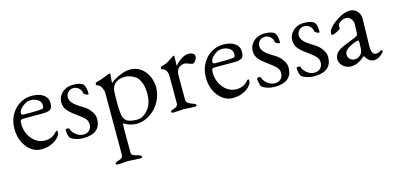

<svg xmlns="http://www.w3.org/2000/svg" viewBox="-66 -830 3129 1515"><g transform="rotate(-15 1498.5 -72.5)"><path d="M352 -71Q348 -54 327 -34Q306 -14 272 0Q238 14 194 14Q150 14 112.5 -13.5Q75 -41 52.5 -89Q30 -137 30 -198Q30 -259 56.5 -308Q83 -357 128 -385.5Q173 -414 229 -414Q289 -414 323.5 -389Q358 -364 358 -321Q358 -278 336.5 -267.5Q315 -257 281 -257H117Q103 -257 97.5 -250.5Q92 -244 92 -220Q92 -174 112 -134Q132 -94 165.5 -70Q199 -46 241 -46Q302 -46 337 -90Q344 -97 348 -97Q355 -97 355 -87Q355 -80 352 -71ZM111 -303Q111 -288 130 -288H212Q235 -288 253.5 -289.5Q272 -291 285 -293Q295 -294 295 -322Q295 -349 270 -366Q245 -383 210 -383Q186 -383 163.5 -369.5Q141 -356 126 -337.5Q111 -319 111 -303Z M681 -106Q681 14 537 14Q500 14 468 1.5Q436 -11 431 -22Q419 -47 418 -83Q418 -92 434 -92Q449 -92 450 -85Q454 -68 468.5 -51Q483 -34 503.5 -23.5Q524 -13 546 -13Q578 -13 595.5 -32Q613 -51 613 -79Q613 -107 595 -126.5Q577 -146 535 -176Q492 -206 466.5 -234.5Q441 -263 441 -304Q441 -332 456 -357Q471 -382 499 -398Q527 -414 567 -414Q627 -414 650 -391Q667 -369 667 -313Q667 -309 660 -309Q653 -309 640 -316.5Q627 -324 627 -330Q626 -352 607 -370Q588 -388 562 -388Q535 -388 518 -370Q501 -352 501 -328Q501 -304 518 -284Q535 -264 548 -256Q554 -252 563.5 -245.5Q573 -239 586 -231Q603 -221 614.5 -213Q626 -205 637 -194.5Q648 -184 661 -165Q681 -136 681 -106Z M831 280 751 285Q730 285 730 275Q730 266 758 257Q787 248 791 238Q796 228 796 220V-287Q796 -299 790.5 -314.5Q785 -330 775 -343.5Q765 -357 750 -360Q742 -362 742 -373Q742 -384 749 -385Q770 -390 799 -400Q828 -410 865 -425L866 -426H867Q873 -426 873 -417L868 -357Q868 -349 869 -348Q882 -361 909.5 -376Q937 -391 970 -402.5Q1003 -414 1031 -414Q1081 -414 1117.5 -387.5Q1154 -361 1174.5 -318Q1195 -275 1195 -225Q1195 -179 1177.5 -136Q1160 -93 1129 -59.5Q1098 -26 1057 -6Q1016 14 970 14Q956 14 936 9.5Q916 5 898 -2.5Q880 -10 870 -18Q866 -18 866 33V220Q866 235 877.5 241.5Q889 248 895 250Q897 251 901.5 252Q906 253 911 254Q947 263 947 276Q947 285 925 285ZM895 -40Q920 -17 985 -17Q1023 -17 1054.5 -45Q1086 -73 1101 -110Q1115 -147 1115 -197Q1115 -247 1100.5 -285Q1086 -323 1063 -340Q1019 -369 976 -369Q931 -369 900.5 -346Q870 -323 867 -269L866 -205V-174Q866 -134 870.5 -96.5Q875 -59 895 -40Z M1360 -2 1279 3Q1259 3 1259 -7Q1259 -16 1277 -22Q1295 -28 1301 -30.5Q1307 -33 1314 -41Q1320 -49 1320 -62V-277Q1320 -340 1279 -349Q1271 -351 1271 -362Q1271 -373 1278 -374Q1315 -381 1334 -394Q1351 -405 1362.5 -412Q1374 -419 1379 -423Q1390 -429 1390 -430H1393Q1396 -430 1397 -423Q1397 -410 1397 -397Q1397 -384 1396 -371Q1395 -346 1396 -346Q1396 -346 1401 -351Q1415 -369 1419 -371Q1466 -414 1511 -414Q1532 -414 1545.5 -405Q1559 -396 1559 -381Q1559 -366 1546.5 -348Q1534 -330 1523 -330Q1512 -330 1491 -339Q1470 -348 1460 -348Q1431 -348 1410.5 -329Q1390 -310 1390 -264V-67Q1391 -41 1444 -24Q1467 -16 1467 -7Q1467 3 1447 3Z M1916 -71Q1912 -54 1891 -34Q1870 -14 1836 0Q1802 14 1758 14Q1714 14 1676.5 -13.5Q1639 -41 1616.5 -89Q1594 -137 1594 -198Q1594 -259 1620.5 -308Q1647 -357 1692 -385.5Q1737 -414 1793 -414Q1853 -414 1887.5 -389Q1922 -364 1922 -321Q1922 -278 1900.5 -267.5Q1879 -257 1845 -257H1681Q1667 -257 1661.5 -250.5Q1656 -244 1656 -220Q1656 -174 1676 -134Q1696 -94 1729.5 -70Q1763 -46 1805 -46Q1866 -46 1901 -90Q1908 -97 1912 -97Q1919 -97 1919 -87Q1919 -80 1916 -71ZM1675 -303Q1675 -288 1694 -288H1776Q1799 -288 1817.5 -289.5Q1836 -291 1849 -293Q1859 -294 1859 -322Q1859 -349 1834 -366Q1809 -383 1774 -383Q1750 -383 1727.5 -369.5Q1705 -356 1690 -337.5Q1675 -319 1675 -303Z M2245 -106Q2245 14 2101 14Q2064 14 2032 1.5Q2000 -11 1995 -22Q1983 -47 1982 -83Q1982 -92 1998 -92Q2013 -92 2014 -85Q2018 -68 2032.5 -51Q2047 -34 2067.5 -23.5Q2088 -13 2110 -13Q2142 -13 2159.5 -32Q2177 -51 2177 -79Q2177 -107 2159 -126.5Q2141 -146 2099 -176Q2056 -206 2030.5 -234.5Q2005 -263 2005 -304Q2005 -332 2020 -357Q2035 -382 2063 -398Q2091 -414 2131 -414Q2191 -414 2214 -391Q2231 -369 2231 -313Q2231 -309 2224 -309Q2217 -309 2204 -316.5Q2191 -324 2191 -330Q2190 -352 2171 -370Q2152 -388 2126 -388Q2099 -388 2082 -370Q2065 -352 2065 -328Q2065 -304 2082 -284Q2099 -264 2112 -256Q2118 -252 2127.5 -245.5Q2137 -239 2150 -231Q2167 -221 2178.5 -213Q2190 -205 2201 -194.5Q2212 -184 2225 -165Q2245 -136 2245 -106Z M2568 -106Q2568 14 2424 14Q2387 14 2355 1.5Q2323 -11 2318 -22Q2306 -47 2305 -83Q2305 -92 2321 -92Q2336 -92 2337 -85Q2341 -68 2355.5 -51Q2370 -34 2390.5 -23.5Q2411 -13 2433 -13Q2465 -13 2482.5 -32Q2500 -51 2500 -79Q2500 -107 2482 -126.5Q2464 -146 2422 -176Q2379 -206 2353.5 -234.5Q2328 -263 2328 -304Q2328 -332 2343 -357Q2358 -382 2386 -398Q2414 -414 2454 -414Q2514 -414 2537 -391Q2554 -369 2554 -313Q2554 -309 2547 -309Q2540 -309 2527 -316.5Q2514 -324 2514 -330Q2513 -352 2494 -370Q2475 -388 2449 -388Q2422 -388 2405 -370Q2388 -352 2388 -328Q2388 -304 2405 -284Q2422 -264 2435 -256Q2441 -252 2450.5 -245.5Q2460 -239 2473 -231Q2490 -221 2501.5 -213Q2513 -205 2524 -194.5Q2535 -184 2548 -165Q2568 -136 2568 -106Z M2824 -25Q2810 -12 2782.5 1Q2755 14 2722 14Q2700 14 2679.5 2.5Q2659 -9 2646 -27.5Q2633 -46 2633 -65Q2633 -125 2706 -155L2808 -197Q2827 -205 2831 -211Q2835 -217 2836 -237L2838 -299V-301Q2838 -327 2821.5 -346Q2805 -365 2784 -365Q2762 -365 2743 -354.5Q2724 -344 2719 -335Q2714 -325 2714 -314L2715 -300Q2715 -294 2701 -286Q2687 -278 2671 -271.5Q2655 -265 2648 -265Q2638 -265 2638 -274Q2638 -297 2654 -318Q2670 -339 2695.5 -358Q2721 -377 2749 -392Q2790 -414 2827 -414Q2862 -414 2886 -388Q2910 -362 2909 -325L2904 -109V-103Q2904 -32 2940 -32Q2964 -32 2980 -46Q2982 -48 2985 -48Q2989 -48 2992.5 -45Q2996 -42 2996 -37V-36Q2992 -28 2979 -16Q2966 -4 2949 5Q2932 14 2916 14Q2891 14 2874.5 1Q2858 -12 2851 -25Q2844 -38 2842 -38Q2837 -38 2824 -25ZM2713 -87Q2713 -61 2729 -46.5Q2745 -32 2768 -32Q2791 -32 2812 -50Q2833 -68 2834 -99L2836 -148V-153Q2836 -169 2827 -169Q2821 -169 2813 -166Q2713 -132 2713 -87Z"/></g></svg>

Font: Benne
Style: Regular
Weight: 400
Designer: John-Daniel Harrington
Version: Version 1.001